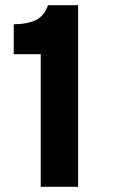

<svg xmlns="http://www.w3.org/2000/svg" viewBox="-20 -720 449 740"><path d="M137 0V-511H33V-626.5Q83 -626.5 117 -642.2Q151 -658 165 -700H281V0Z"/></svg>

Font: Overpass ExtraBold
Style: Regular
Weight: 800
Designer: Delve Withrington, Dave Bailey, Thomas Jockin
Foundry: Delve Fonts LLC
Version: Version 4.000; ttfautohint (v1.8.3)